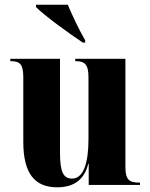

<svg xmlns="http://www.w3.org/2000/svg" viewBox="-20 -786 639 816"><path d="M332 -605H342V-615C317 -657 287 -721 268 -766H133V-756C167 -721 273 -644 332 -605ZM223 10C296 10 339 -24 355 -90H357V0H575V-10H571C530 -10 513 -22 513 -75V-536H300V-526H302C339 -526 356 -513 356 -459V-194C356 -91 334 -27 286 -27C248 -27 235 -58 235 -138V-536H24V-526H26C66 -526 79 -512 79 -456V-183C79 -48 128 10 223 10Z"/></svg>

Font: Noto Serif Display Condensed ExtraBold
Style: Regular
Weight: 800
Width: 3
Designer: Monotype Design Team
Foundry: Monotype Imaging Inc.
Version: Version 2.009